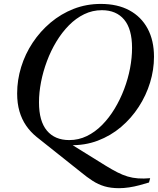

<svg xmlns="http://www.w3.org/2000/svg" viewBox="-20 -736 808 980"><path d="M392 142 167 -37Q135.5 -62.5 113.2 -95Q91 -127.5 79.2 -168.2Q67.5 -209 67.5 -259Q67.5 -327.5 88 -394Q108.5 -460.5 147 -518.5Q185.5 -576.5 238.5 -621Q291.5 -665.5 356.2 -690.8Q421 -716 494.5 -716Q580 -716 640.5 -683.2Q701 -650.5 733.5 -590Q766 -529.5 766 -446Q766 -380 746 -314.5Q726 -249 688.2 -190.8Q650.5 -132.5 597.8 -87.8Q545 -43 479 -18Q413 7 336 5L332 -6.5L521.5 111Q552.5 130 579 143.5Q605.5 157 631.2 164.8Q657 172.5 685.2 174.5Q713.5 176.5 746.5 173.5L740.5 195.5Q717.5 202.5 691.5 209.5Q665.5 216.5 638.8 220.5Q612 224.5 587.5 224.5Q545.5 224.5 513.5 215Q481.5 205.5 452.8 187Q424 168.5 392 142ZM179 -213.5Q179 -117.5 219.5 -69.2Q260 -21 333.5 -21Q381 -21 423.2 -41.5Q465.5 -62 501.2 -98.2Q537 -134.5 565.2 -181.2Q593.5 -228 613.5 -280.8Q633.5 -333.5 643.8 -387.5Q654 -441.5 654 -491.5Q654 -587.5 613.8 -635.8Q573.5 -684 500 -684Q452 -684 409.8 -663.5Q367.5 -643 331.8 -606.8Q296 -570.5 267.8 -523.8Q239.5 -477 219.8 -424.2Q200 -371.5 189.5 -317.5Q179 -263.5 179 -213.5Z"/></svg>

Font: Newsreader 60pt Medium
Style: Italic
Weight: 500
Italic angle: -17°
Designer: Hugues Gentile
Foundry: Production Type
Version: Version 1.003